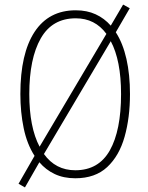

<svg xmlns="http://www.w3.org/2000/svg" viewBox="-20 -769 646 839"><path d="M548 -358Q548 -255 524.5 -171.5Q501 -88 448.5 -39Q396 10 309 10Q258 10 219 -8.5Q180 -27 152 -60L89 50L61 34L131 -88Q98 -139 83.5 -209Q69 -279 69 -358Q69 -535 131 -629.5Q193 -724 311 -724Q360 -724 398 -706.5Q436 -689 464 -657L518 -749L547 -733L486 -628Q517 -580 532.5 -511.5Q548 -443 548 -358ZM108 -358Q108 -213 153 -128L445 -621Q395 -689 311 -689Q208 -689 158 -601Q108 -513 108 -358ZM509 -358Q509 -505 464 -589L172 -96Q223 -25 309 -25Q411 -25 460 -112Q509 -199 509 -358Z"/></svg>

Font: Noto Sans Arabic Cond ExtLt
Style: Regular
Weight: 200
Width: 3
Designer: Monotype Design Team, Nadine Chahine, Nizar Qandah and Khaled Hosny
Foundry: Monotype Imaging Inc.
Version: Version 2.012; ttfautohint (v1.8.4.7-5d5b)